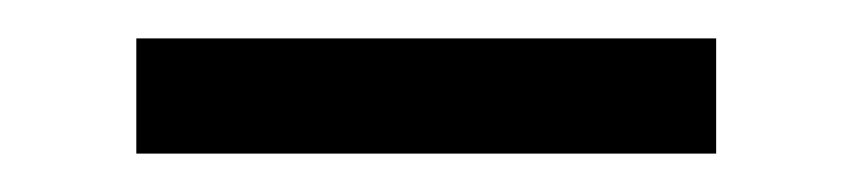

<svg xmlns="http://www.w3.org/2000/svg" viewBox="-20 -320 444 100"><path d="M51 -300H353V-240H51Z"/></svg>

Font: Spirax
Style: Regular
Weight: 400
Designer: Brenda Gallo (gbrenda1987@gmail.com)
Foundry: Brenda Gallo
Version: Version 1.002